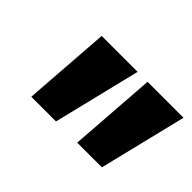

<svg xmlns="http://www.w3.org/2000/svg" viewBox="-62 -942 627 627"><g transform="rotate(45 252.0 -628.5)"><path d="M104 -477 126 -780H292L218 -477ZM316 -477 338 -780H504L430 -477Z"/></g></svg>

Font: Bitter Thin Black
Style: Italic
Weight: 900
Italic angle: -9°
Version: Version 3.020